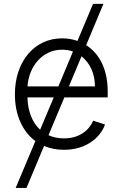

<svg xmlns="http://www.w3.org/2000/svg" viewBox="-20 -747 616 972"><path d="M503.6 -727.3H451L372.2 -539.8C347.3 -548.7 321 -552.9 294.4 -552.9C153.1 -552.9 55.4 -434.7 55.4 -269.5C55.4 -165.5 93.4 -81.3 159.1 -33L59.3 204.5H114L203.1 -8.2C233 4.6 266.7 11.4 304 11.4C413.4 11.4 486.9 -47.9 511.7 -116.5L451.7 -136C430.8 -87 381.4 -46.5 304 -46.5C274.9 -46.5 248.6 -52.2 225.5 -62.5L305.8 -253.9H525.2V-285.2C525.2 -400.9 479.8 -477.6 416.2 -518.5ZM275.6 -309.7H119.3C126.1 -411.2 194.6 -495.4 294.4 -495.4C313.9 -495.4 332.7 -492.2 349.4 -486.2ZM252.1 -253.9 183.2 -90.2C143.8 -126.4 120.7 -183.2 119 -253.9ZM392.8 -462C435 -429 460.6 -373.9 460.6 -309.7H328.8Z"/></svg>

Font: Karasuma Gothic
Style: Light
Weight: 300
Designer: Rasmus Andersson / Ryoko Nishizuka
Foundry: rsms
Version: Version 1.00